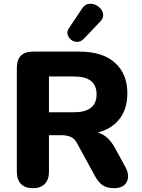

<svg xmlns="http://www.w3.org/2000/svg" viewBox="-20 -975 740 1004"><path d="M236 -388H367Q485 -388 485 -482Q485 -575 367 -575H236ZM418 -772Q402 -756 384 -756Q366 -756 352 -767Q338 -778 333.5 -794.5Q329 -811 341 -828L409 -930Q422 -950 440.5 -954Q459 -958 477 -950.5Q495 -943 507 -928.5Q519 -914 519.5 -896.5Q520 -879 504 -862ZM152 9Q111 9 89.5 -13.5Q68 -36 68 -77V-620Q68 -705 153 -705H397Q516 -705 581 -647Q646 -589 646 -487Q646 -408 606.5 -355Q567 -302 492 -282Q545 -266 579 -205L636 -101Q651 -74 649.5 -49Q648 -24 630 -7.5Q612 9 576 9Q540 9 517.5 -6Q495 -21 478 -52L384 -224Q371 -250 350.5 -259Q330 -268 302 -268H236V-77Q236 -36 214.5 -13.5Q193 9 152 9Z"/></svg>

Font: Chiron GoRound TC EB
Style: Regular
Weight: 700
Designer: Ryoko NISHIZUKA 西塚涼子 (kana, bopomofo & ideographs); Paul D. Hunt (Latin, Greek & Cyrillic); Sandoll Communications 산돌커뮤니
Foundry: Adobe
Version: Version 1.000;hotconv 1.1.1;makeotfexe 2.6.0